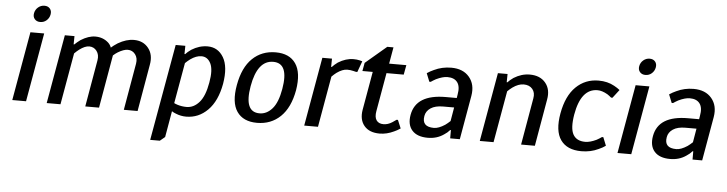

<svg xmlns="http://www.w3.org/2000/svg" viewBox="-51 -945 5257 1389"><g transform="rotate(5 2577.5 -250.0)"><path d="M247.5 -597Q228 -580 202 -580Q176 -580 161.5 -597Q147 -614 152 -640Q157 -666 177 -683Q197 -700 223 -700Q249 -700 263 -683Q277 -666 272 -640Q267 -614 247.5 -597ZM50 0 138 -500H238L150 0Z M300 0 388 -500H458L457 -440H462Q478 -456 504 -475Q560 -510 609 -510Q665 -510 704 -475Q720 -460 727 -440Q743 -455 774 -475Q834 -510 889 -510Q957 -510 995 -462Q1033 -414 1019 -340L960 0H860L919 -340Q926 -381 905.5 -408Q885 -435 851 -435Q822 -435 780 -410Q765 -401 747 -385L680 0H580L639 -340Q646 -381 625.5 -408Q605 -435 571 -435Q540 -435 500 -405Q484 -393 466 -375L400 0Z M1069 200 1193 -500H1263L1262 -440H1267Q1281 -456 1308 -475Q1364 -510 1424 -510Q1500 -510 1540 -442.5Q1580 -375 1559 -250Q1536 -123 1469.5 -56.5Q1403 10 1313 10Q1274 10 1238 -5Q1221 -11 1208 -20L1175 170L1139 200ZM1310 -60Q1362 -60 1402 -105.5Q1442 -151 1459 -250Q1476 -344 1453.5 -389.5Q1431 -435 1386 -435Q1348 -435 1306 -405Q1286 -390 1271 -375L1219 -80Q1226 -76 1244 -70Q1276 -60 1310 -60Z M1659 -250Q1682 -379 1750 -444.5Q1818 -510 1919 -510Q2019 -510 2064.5 -444Q2110 -378 2089 -250Q2066 -122 1997.5 -56Q1929 10 1828 10Q1727 10 1681.5 -56Q1636 -122 1659 -250ZM1840 -60Q1892 -60 1932 -105.5Q1972 -151 1989 -250Q2022 -440 1907 -440Q1792 -440 1759 -250Q1726 -60 1840 -60Z M2170 0 2258 -500H2328L2327 -440H2332Q2345 -455 2372 -475Q2428 -510 2484 -510Q2509 -510 2529 -505L2548 -500L2519 -420H2509Q2502 -421 2488 -425Q2468 -430 2445 -430Q2411 -430 2369 -400Q2353 -388 2335 -370L2270 0Z M2718 10Q2643 10 2606 -34Q2569 -78 2581 -150L2630 -430H2555L2566 -490L2719 -620H2764L2743 -500H2868L2855 -430H2730L2681 -150Q2673 -106 2689 -83Q2705 -60 2740 -60Q2772 -60 2803 -80Q2817 -89 2832 -100H2842L2867 -40Q2841 -23 2822 -15Q2770 10 2718 10Z M3068 10Q2990 10 2953.5 -31.5Q2917 -73 2930 -145Q2957 -295 3172 -295H3252L3256 -320Q3267 -379 3244.5 -409.5Q3222 -440 3172 -440Q3138 -440 3090 -417Q3068 -405 3054 -395H3044L3020 -455Q3044 -471 3069 -482Q3127 -510 3194 -510Q3280 -510 3325 -456.5Q3370 -403 3356 -320L3300 0H3230V-60H3225Q3208 -40 3184 -25Q3134 10 3068 10ZM3106 -65Q3140 -65 3186 -95Q3204 -108 3222 -125L3239 -225H3159Q3102 -225 3069 -203Q3036 -181 3030 -145Q3016 -65 3106 -65Z M3445 0 3533 -500H3603L3602 -440H3607Q3621 -456 3648 -475Q3704 -510 3764 -510Q3839 -510 3878.5 -462.5Q3918 -415 3904 -340L3845 0H3745L3804 -340Q3812 -382 3790 -408.5Q3768 -435 3726 -435Q3688 -435 3646 -405Q3626 -390 3611 -375L3545 0Z M4183 10Q4079 10 4032.5 -55.5Q3986 -121 4009 -250Q4032 -378 4099.5 -444Q4167 -510 4264 -510Q4329 -510 4379 -482Q4403 -469 4420 -455L4374 -395H4364Q4350 -407 4335 -417Q4295 -440 4262 -440Q4142 -440 4109 -250Q4092 -149 4117 -104.5Q4142 -60 4205 -60Q4240 -60 4286 -82Q4308 -94 4323 -105H4333L4357 -45Q4337 -30 4307 -17Q4251 10 4183 10Z M4642.5 -597Q4623 -580 4597 -580Q4571 -580 4556.5 -597Q4542 -614 4547 -640Q4552 -666 4572 -683Q4592 -700 4618 -700Q4644 -700 4658 -683Q4672 -666 4667 -640Q4662 -614 4642.5 -597ZM4445 0 4533 -500H4633L4545 0Z M4828 10Q4750 10 4713.5 -31.5Q4677 -73 4690 -145Q4717 -295 4932 -295H5012L5016 -320Q5027 -379 5004.5 -409.5Q4982 -440 4932 -440Q4898 -440 4850 -417Q4828 -405 4814 -395H4804L4780 -455Q4804 -471 4829 -482Q4887 -510 4954 -510Q5040 -510 5085 -456.5Q5130 -403 5116 -320L5060 0H4990V-60H4985Q4968 -40 4944 -25Q4894 10 4828 10ZM4866 -65Q4900 -65 4946 -95Q4964 -108 4982 -125L4999 -225H4919Q4862 -225 4829 -203Q4796 -181 4790 -145Q4776 -65 4866 -65Z"/></g></svg>

Font: Scada
Style: Italic
Weight: 400
Italic angle: -10°
Designer: Jovanny Lemonad
Foundry: Jovanny Lemonad
Version: Version 4.100;PS 004.100;hotconv 1.0.88;makeotf.lib2.5.64775